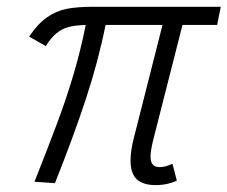

<svg xmlns="http://www.w3.org/2000/svg" viewBox="-20 -535 667 563"><path d="M362.8 -64Q362.8 -93.3 372.6 -130.9L456.5 -461.9H289.6Q268.1 -355 231.7 -244.4Q195.3 -133.8 141.1 2L81.1 -2Q122.6 -106.9 147.9 -174.6Q173.3 -242.2 194.8 -314.2Q216.3 -386.2 231.4 -461.9Q201.2 -460.9 181.4 -455.8Q161.6 -450.7 145.8 -437.7Q129.9 -424.8 114.3 -399.9L65.4 -427.7Q90.8 -465.3 117.7 -484.1Q144.5 -502.9 175.3 -509Q206.1 -515.1 252 -515.1H627.4L616.7 -461.9H515.1L430.7 -130.4Q421.4 -94.2 421.4 -76.2Q421.4 -60.1 428 -52.5Q434.6 -44.9 448.2 -44.9Q464.4 -44.9 485.8 -54.7L498.5 -5.4Q486.8 0.5 470.5 4.2Q454.1 7.8 437 7.8Q399.4 7.8 381.1 -9.3Q362.8 -26.4 362.8 -64Z"/></svg>

Font: Reddit Sans Chocolate Light
Style: Italic
Weight: 300
Italic angle: -11.25°
Designer: Stephen Hutchings
Version: Version 1.013